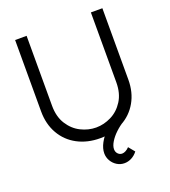

<svg xmlns="http://www.w3.org/2000/svg" viewBox="-163 -838 1028 1162"><g transform="rotate(-20 351.0 -256.5)"><path d="M351 15Q269.2 15 205.3 -19.1Q141.5 -53.2 105.8 -115.7Q70 -178.2 70 -260V-719.7L144 -720V-269.7Q144 -198.8 175 -150.2Q206 -101.5 253.7 -77.9Q301.3 -54.3 351 -54.3Q400.8 -54.3 448.5 -78.1Q496.2 -101.8 527.1 -150.5Q558 -199.2 558 -269.7V-720H632V-260Q632 -178.5 596.2 -116Q560.5 -53.5 496.7 -19.2Q432.8 15 351 15ZM438 207.3Q412 207.3 390.1 193.8Q368.2 180.2 355.2 157.7Q342.3 135.2 342.3 109.7Q342.3 78.2 360.5 44.2Q378.7 10.3 409.8 -21Q441 -52.3 480 -77.7L519.7 -33.7Q489 -15 463.1 9.6Q437.2 34.2 421.8 59.7Q406.3 85.2 406.3 106Q406.3 124.2 417.5 135.9Q428.7 147.7 444.3 147.7Q455.5 147.7 467.6 141.2Q479.7 134.8 490.3 123.3L522.7 162.7Q506 184.5 483.8 195.9Q461.7 207.3 438 207.3Z"/></g></svg>

Font: Hauora
Style: Regular
Weight: 400
Designer: Wayne Shih
Foundry: WCYS
Version: Version 1.001